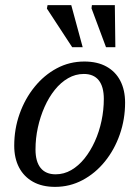

<svg xmlns="http://www.w3.org/2000/svg" viewBox="-20 -719 544 749"><path d="M309 -479Q360 -479 395.5 -459.2Q431 -439.5 449.5 -403.5Q468 -367.5 468 -318.5Q468 -253.5 447.2 -194.2Q426.5 -135 389.2 -89Q352 -43 302.2 -16.5Q252.5 10 195 10Q144 10 108.5 -10Q73 -30 54.2 -66Q35.5 -102 35.5 -150.5Q35.5 -216 56.5 -275Q77.5 -334 114.8 -380Q152 -426 201.5 -452.5Q251 -479 309 -479ZM197 -39Q229.5 -39 258 -55.5Q286.5 -72 309.8 -101Q333 -130 350 -167.5Q367 -205 376 -247.5Q385 -290 385 -333Q385 -381 365.2 -405.8Q345.5 -430.5 307 -430.5Q274.5 -430.5 245.8 -414Q217 -397.5 193.8 -368.5Q170.5 -339.5 153.8 -301.8Q137 -264 127.8 -221.8Q118.5 -179.5 118.5 -136Q118.5 -88.5 138.5 -63.8Q158.5 -39 197 -39ZM302.5 -535H261.5L163 -685.5L165.5 -699H258ZM430 -535H393.5L337 -686.5L338.5 -699H428Z"/></svg>

Font: Newsreader 12pt
Style: Italic
Weight: 400
Italic angle: -17°
Version: Version 1.003